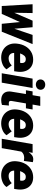

<svg xmlns="http://www.w3.org/2000/svg" viewBox="1227 -2012 795 3289"><g transform="rotate(90 1624.5 -367.5)"><path d="M735.4 -528.3 523.4 0H387.7L357.9 -311L218.3 0H82.5L52.7 -528.3H203.6L198.7 -213.9L334 -528.3H446.3L472.2 -216.3L578.1 -528.3Z M1167.5 -82Q1136.7 -36.6 1081.1 -13.4Q1025.4 9.8 964.8 9.8Q895 9.8 840.3 -20Q785.6 -49.8 755.4 -102.8Q725.1 -155.8 725.1 -222.7Q725.1 -230.5 726.1 -245.1L728 -264.2Q735.8 -340.8 771 -403.1Q806.2 -465.3 865.5 -501.7Q924.8 -538.1 1002 -538.1Q1068.8 -538.1 1116.2 -508.8Q1163.6 -479.5 1187.5 -429Q1211.4 -378.4 1211.4 -315.4Q1211.4 -295.4 1209.5 -279.3L1200.2 -212.4H886.7Q886.7 -168.9 911.1 -143.3Q935.5 -117.7 980 -117.7Q1046.9 -117.7 1100.6 -171.4ZM895 -314.9H1055.7L1058.6 -329.1Q1060.1 -338.9 1060.1 -347.2Q1060.1 -376 1044.2 -393.6Q1028.3 -411.1 997.6 -411.6Q958 -413.1 934.6 -386.5Q911.1 -359.9 895 -314.9Z M1430.2 -745.1Q1453.6 -745.1 1473.9 -735.4Q1494.1 -725.6 1506.1 -707.3Q1518.1 -689 1518.1 -665Q1518.1 -641.1 1505.9 -622.6Q1493.7 -604 1473.1 -594Q1452.6 -584 1428.7 -584Q1405.3 -584 1385 -593.8Q1364.7 -603.5 1352.8 -621.8Q1340.8 -640.1 1340.8 -664.1Q1340.8 -688 1353 -706.5Q1365.2 -725.1 1385.7 -735.1Q1406.2 -745.1 1430.2 -745.1ZM1487.3 -528.3 1396 0H1234.9L1326.7 -528.3Z M1776.9 -3.4Q1737.3 9.3 1693.8 9.3Q1658.7 9.3 1628.7 -1Q1598.6 -11.2 1578.1 -34.7Q1546.9 -70.3 1546.9 -128.4Q1546.9 -144 1547.9 -151.9L1590.8 -414.1H1525.9L1545.4 -528.3H1610.4L1633.3 -659.7H1793.9L1771 -528.3H1855.5L1835.4 -414.1H1751.5L1710 -171.4Q1708.5 -162.6 1708.5 -154.8Q1708.5 -136.7 1718 -128.7Q1727.5 -120.6 1752 -120.6Q1758.8 -120.6 1788.1 -122.6Z M2296.4 -82Q2265.6 -36.6 2210 -13.4Q2154.3 9.8 2093.8 9.8Q2023.9 9.8 1969.2 -20Q1914.6 -49.8 1884.3 -102.8Q1854 -155.8 1854 -222.7Q1854 -230.5 1855 -245.1L1856.9 -264.2Q1864.7 -340.8 1899.9 -403.1Q1935.1 -465.3 1994.4 -501.7Q2053.7 -538.1 2130.9 -538.1Q2197.8 -538.1 2245.1 -508.8Q2292.5 -479.5 2316.4 -429Q2340.3 -378.4 2340.3 -315.4Q2340.3 -295.4 2338.4 -279.3L2329.1 -212.4H2015.6Q2015.6 -168.9 2040 -143.3Q2064.5 -117.7 2108.9 -117.7Q2175.8 -117.7 2229.5 -171.4ZM2023.9 -314.9H2184.6L2187.5 -329.1Q2189 -338.9 2189 -347.2Q2189 -376 2173.1 -393.6Q2157.2 -411.1 2126.5 -411.6Q2086.9 -413.1 2063.5 -386.5Q2040 -359.9 2023.9 -314.9Z M2577.1 -335.4 2517.6 0H2356.9L2448.7 -528.3L2598.1 -528.8L2585.9 -460Q2610.4 -497.6 2639.9 -518.6Q2669.4 -539.6 2708.5 -539.6Q2728 -539.6 2757.8 -532.7L2736.8 -379.4Q2705.6 -384.3 2685.1 -384.3Q2614.3 -384.3 2577.1 -335.4Z M3183.6 -82Q3152.8 -36.6 3097.2 -13.4Q3041.5 9.8 2981 9.8Q2911.1 9.8 2856.4 -20Q2801.8 -49.8 2771.5 -102.8Q2741.2 -155.8 2741.2 -222.7Q2741.2 -230.5 2742.2 -245.1L2744.1 -264.2Q2752 -340.8 2787.1 -403.1Q2822.3 -465.3 2881.6 -501.7Q2940.9 -538.1 3018.1 -538.1Q3085 -538.1 3132.3 -508.8Q3179.7 -479.5 3203.6 -429Q3227.5 -378.4 3227.5 -315.4Q3227.5 -295.4 3225.6 -279.3L3216.3 -212.4H2902.8Q2902.8 -168.9 2927.2 -143.3Q2951.7 -117.7 2996.1 -117.7Q3063 -117.7 3116.7 -171.4ZM2911.1 -314.9H3071.8L3074.7 -329.1Q3076.2 -338.9 3076.2 -347.2Q3076.2 -376 3060.3 -393.6Q3044.4 -411.1 3013.7 -411.6Q2974.1 -413.1 2950.7 -386.5Q2927.2 -359.9 2911.1 -314.9Z"/></g></svg>

Font: Mardoto Black
Style: Italic
Weight: 900
Italic angle: -12°
Designer: Christian Robertson, Vahan Hovhannisyan
Foundry: Google
Version: Version 1.000